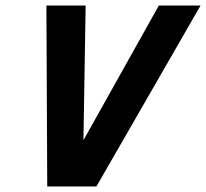

<svg xmlns="http://www.w3.org/2000/svg" viewBox="-20 -675 746 695"><path d="M555 -655H706L329 0H214L246 -103ZM148 -655H290L281 -104L258 0H151Z"/></svg>

Font: Intel One Mono Light
Style: Italic
Weight: 300
Italic angle: -16°
Monospace: yes
Designer: Fred Shallcrass
Foundry: Frere-Jones Type LLC
Version: Version 1.004